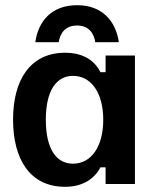

<svg xmlns="http://www.w3.org/2000/svg" viewBox="-20 -716 609 747"><path d="M208.3 -551.7C214.2 -588.3 235 -616.7 280 -616.7C324.2 -616.7 345 -588.3 350.8 -551.7H442.5C430.8 -632.5 379.2 -695.8 280 -695.8C180 -695.8 128.3 -632.5 117.5 -551.7ZM233.3 10.8C305 10.8 349.2 -23.3 370.8 -65H390.8V0H505V-500H390.8V-435H370.8C349.2 -479.2 305 -510.8 233.3 -510.8C98.3 -510.8 30.8 -405.8 30.8 -250.8C30.8 -97.5 95.8 10.8 233.3 10.8ZM264.2 -79.2C198.3 -79.2 158.3 -137.5 158.3 -250C158.3 -362.5 198.3 -420.8 264.2 -420.8C335 -420.8 381.7 -354.2 381.7 -250C381.7 -145.8 335 -79.2 264.2 -79.2Z"/></svg>

Font: Familjen Grotesk SemiBold
Style: Regular
Weight: 600
Designer: Anders Wikstroem, Jonas Baeckman, Matilda Gysing, Kristian Moeller
Foundry: Familjen STHLM AB
Version: Version 2.000